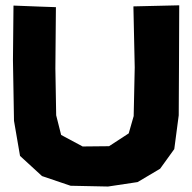

<svg xmlns="http://www.w3.org/2000/svg" viewBox="-20 -680 717 716"><path d="M30.3 -659.2 28.3 -455.1 32.2 -229.5 54.7 -98.6 136.7 -23.4 243.2 12.7 382.8 15.6 493.2 -1 577.1 -50.8 629.9 -124 646.5 -250 647.5 -437.5 648.4 -660.2 477.5 -656.2 482.4 -428.7 478.5 -247.1 460 -182.6 386.7 -134.8 288.1 -133.8 208 -176.8 189.5 -250 186.5 -424.8 188.5 -653.3 130.9 -655.3Z"/></svg>

Font: MaokenAssortedSans-TC
Style: Regular
Weight: 500
Version: Version 0.83